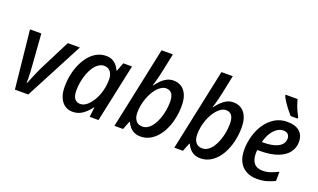

<svg xmlns="http://www.w3.org/2000/svg" viewBox="-80 -1215 2773 1675"><g transform="rotate(20 1307.0 -378.0)"><path d="M107 0 51 -539H156L178 -244Q180 -223 181.5 -192Q183 -161 183.5 -133.5Q184 -106 183 -91H187Q196 -113 208 -141.5Q220 -170 232.5 -198.5Q245 -227 253 -245L402 -539H514L231 0Z M644 10Q605 10 574 -10Q543 -30 524.5 -71Q506 -112 506 -174Q506 -232 517.5 -287Q529 -342 551 -389.5Q573 -437 603.5 -473Q634 -509 673 -529Q712 -549 756 -549Q790 -549 814 -537Q838 -525 855 -504.5Q872 -484 883 -460H887L917 -539H998L883 0H801L812 -91H809Q788 -63 763.5 -40Q739 -17 709.5 -3.5Q680 10 644 10ZM684 -77Q716 -77 746.5 -103Q777 -129 801.5 -172.5Q826 -216 838 -269Q845 -296 847 -320Q849 -344 849 -364Q849 -407 828 -434.5Q807 -462 770 -462Q744 -462 720 -446.5Q696 -431 676.5 -403.5Q657 -376 643 -339.5Q629 -303 621 -261.5Q613 -220 613 -176Q613 -126 631.5 -101.5Q650 -77 684 -77Z M1275 10Q1241 10 1216 -2Q1191 -14 1174 -34Q1157 -54 1146 -78H1142L1111 0H1031L1192 -760H1297L1262 -592Q1256 -562 1248 -531Q1240 -500 1233.5 -477Q1227 -454 1224 -447H1228Q1249 -475 1271.5 -497.5Q1294 -520 1321.5 -534Q1349 -548 1383 -548Q1423 -548 1454.5 -528.5Q1486 -509 1504.5 -468Q1523 -427 1523 -365Q1523 -308 1512 -253Q1501 -198 1480 -150.5Q1459 -103 1428.5 -67Q1398 -31 1359.5 -10.5Q1321 10 1275 10ZM1261 -77Q1288 -77 1312 -93Q1336 -109 1355 -137Q1374 -165 1387.5 -201.5Q1401 -238 1408.5 -279Q1416 -320 1416 -362Q1416 -412 1398 -437Q1380 -462 1344 -462Q1323 -462 1302.5 -450Q1282 -438 1263.5 -417.5Q1245 -397 1229.5 -369.5Q1214 -342 1202.5 -310Q1191 -278 1185 -244Q1179 -210 1179 -176Q1179 -132 1199.5 -104.5Q1220 -77 1261 -77Z M1831 10Q1797 10 1772 -2Q1747 -14 1730 -34Q1713 -54 1702 -78H1698L1667 0H1587L1748 -760H1853L1818 -592Q1812 -562 1804 -531Q1796 -500 1789.5 -477Q1783 -454 1780 -447H1784Q1805 -475 1827.5 -497.5Q1850 -520 1877.5 -534Q1905 -548 1939 -548Q1979 -548 2010.5 -528.5Q2042 -509 2060.5 -468Q2079 -427 2079 -365Q2079 -308 2068 -253Q2057 -198 2036 -150.5Q2015 -103 1984.5 -67Q1954 -31 1915.5 -10.5Q1877 10 1831 10ZM1817 -77Q1844 -77 1868 -93Q1892 -109 1911 -137Q1930 -165 1943.5 -201.5Q1957 -238 1964.5 -279Q1972 -320 1972 -362Q1972 -412 1954 -437Q1936 -462 1900 -462Q1879 -462 1858.5 -450Q1838 -438 1819.5 -417.5Q1801 -397 1785.5 -369.5Q1770 -342 1758.5 -310Q1747 -278 1741 -244Q1735 -210 1735 -176Q1735 -132 1755.5 -104.5Q1776 -77 1817 -77Z M2356 10Q2297 10 2254 -14Q2211 -38 2188.5 -83Q2166 -128 2166 -192Q2166 -257 2184 -320.5Q2202 -384 2237 -435.5Q2272 -487 2322.5 -518Q2373 -549 2437 -549Q2514 -549 2553 -514Q2592 -479 2592 -419Q2592 -364 2560.5 -321Q2529 -278 2463 -253Q2397 -228 2293 -228H2274Q2273 -219 2272.5 -210.5Q2272 -202 2272 -194Q2272 -138 2298 -106Q2324 -74 2377 -74Q2415 -74 2447.5 -85Q2480 -96 2521 -116L2520 -30Q2482 -12 2444.5 -1Q2407 10 2356 10ZM2299 -307Q2355 -307 2397.5 -318Q2440 -329 2464.5 -352.5Q2489 -376 2489 -412Q2489 -436 2474.5 -451Q2460 -466 2429 -466Q2401 -466 2373 -447Q2345 -428 2322.5 -392.5Q2300 -357 2288 -307ZM2446 -606Q2429 -625 2408 -652Q2387 -679 2369 -706.5Q2351 -734 2341 -756V-766H2452Q2458 -743 2467 -717Q2476 -691 2487.5 -666.5Q2499 -642 2512 -618L2511 -606Z"/></g></svg>

Font: Noto Sans Display Medium
Style: Italic
Weight: 500
Italic angle: -12°
Designer: Monotype Design Team
Foundry: Monotype Imaging Inc.
Version: Version 2.003